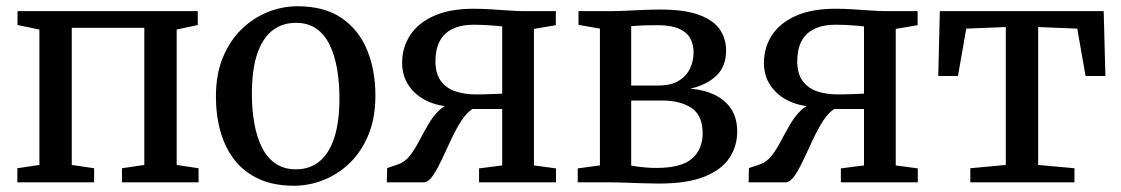

<svg xmlns="http://www.w3.org/2000/svg" viewBox="-20 -583 3586 614"><path d="M35.5 0V-45L106 -55.5V-488.5L36 -503V-547.5H612.5V-503L545 -488.5V-55.5L615 -45V0H370V-45L441.5 -55.5V-494H209.5V-55.5L281 -45V0Z M670.5 -274.5Q670.5 -344.5 692.2 -398Q714 -451.5 751.2 -488.2Q788.5 -525 835.2 -544Q882 -563 931.5 -563Q1018 -563 1073 -525Q1128 -487 1154.2 -422.5Q1180.5 -358 1180.5 -277.5Q1180.5 -207 1158.8 -153.2Q1137 -99.5 1099.8 -63Q1062.5 -26.5 1015.8 -7.8Q969 11 919.5 11Q855 11 807.8 -10.8Q760.5 -32.5 730.2 -71.2Q700 -110 685.2 -162Q670.5 -214 670.5 -274.5ZM926.5 -41.5Q970.5 -41.5 1001.5 -66.8Q1032.5 -92 1049 -142.5Q1065.5 -193 1065.5 -269Q1065.5 -319.5 1057.8 -363.5Q1050 -407.5 1033.8 -440.5Q1017.5 -473.5 991 -491.8Q964.5 -510 926.5 -510Q882 -510 850.5 -485Q819 -460 802.2 -409.8Q785.5 -359.5 785.5 -283Q785.5 -231.5 793.5 -187.5Q801.5 -143.5 818 -110.8Q834.5 -78 861.5 -59.8Q888.5 -41.5 926.5 -41.5Z M1217 0 1218 -45.5 1253.5 -57.5Q1275 -65 1290.8 -85.2Q1306.5 -105.5 1320.2 -131.8Q1334 -158 1349 -184Q1364 -210 1383.2 -229Q1402.5 -248 1430 -253.5L1431.5 -242Q1385 -242 1347.5 -259.2Q1310 -276.5 1288 -308Q1266 -339.5 1266 -382Q1266 -430.5 1291.2 -469.8Q1316.5 -509 1367.2 -532Q1418 -555 1494.5 -555Q1521.5 -555 1550.8 -553.2Q1580 -551.5 1606.8 -549.5Q1633.5 -547.5 1651 -547.5H1757.5V-502.5L1687.5 -490.5V-54L1758 -44.5V0H1512V-44.5L1586 -54V-234.5H1491Q1472 -222.5 1455.2 -196.5Q1438.5 -170.5 1423.5 -138.5Q1408.5 -106.5 1394.5 -76.2Q1380.5 -46 1366.8 -24.8Q1353 -3.5 1338.5 0ZM1502.5 -281Q1515.5 -281 1531.5 -281.5Q1547.5 -282 1562.5 -282.5Q1577.5 -283 1586 -283.5V-498.5Q1577 -499.5 1561 -501Q1545 -502.5 1527.5 -503.2Q1510 -504 1496.5 -504Q1455 -504 1427.2 -490.5Q1399.5 -477 1386 -451Q1372.5 -425 1372.5 -387.5Q1372.5 -348 1389.5 -324.5Q1406.5 -301 1436 -291Q1465.5 -281 1502.5 -281Z M2086 4Q2062.5 4 2033 3Q2003.5 2 1976.5 1Q1949.5 0 1932.5 0H1827.5V-44.5L1898.5 -54V-491.5L1830 -503.5V-547.5H1940.5Q1957.5 -547.5 1983 -548.8Q2008.5 -550 2037 -551.2Q2065.5 -552.5 2090.5 -552.5Q2169 -552.5 2215.2 -535.5Q2261.5 -518.5 2281.8 -489Q2302 -459.5 2302 -421.5Q2302 -370 2270.5 -340.5Q2239 -311 2187.5 -299.5Q2234 -295.5 2267.8 -278.5Q2301.5 -261.5 2319.5 -232.5Q2337.5 -203.5 2337.5 -162.5Q2337.5 -115.5 2312.5 -77.8Q2287.5 -40 2232.5 -18Q2177.5 4 2086 4ZM2079 -46Q2159 -46 2193 -75.8Q2227 -105.5 2227 -156.5Q2227 -214.5 2191 -238Q2155 -261.5 2098 -261.5H1998.5V-53.5Q2006 -52 2018.8 -50.2Q2031.5 -48.5 2047.2 -47.2Q2063 -46 2079 -46ZM1998.5 -309.5H2085Q2125.5 -309.5 2150.2 -324.5Q2175 -339.5 2186.5 -363.8Q2198 -388 2198 -416Q2198 -441 2187.2 -460.5Q2176.5 -480 2151.2 -491.2Q2126 -502.5 2081.5 -502.5Q2060 -502.5 2038.8 -501.8Q2017.5 -501 1998.5 -499.5Z M2374 0 2375 -45.5 2410.5 -57.5Q2432 -65 2447.8 -85.2Q2463.5 -105.5 2477.2 -131.8Q2491 -158 2506 -184Q2521 -210 2540.2 -229Q2559.5 -248 2587 -253.5L2588.5 -242Q2542 -242 2504.5 -259.2Q2467 -276.5 2445 -308Q2423 -339.5 2423 -382Q2423 -430.5 2448.2 -469.8Q2473.5 -509 2524.2 -532Q2575 -555 2651.5 -555Q2678.5 -555 2707.8 -553.2Q2737 -551.5 2763.8 -549.5Q2790.5 -547.5 2808 -547.5H2914.5V-502.5L2844.5 -490.5V-54L2915 -44.5V0H2669V-44.5L2743 -54V-234.5H2648Q2629 -222.5 2612.2 -196.5Q2595.5 -170.5 2580.5 -138.5Q2565.5 -106.5 2551.5 -76.2Q2537.5 -46 2523.8 -24.8Q2510 -3.5 2495.5 0ZM2659.5 -281Q2672.5 -281 2688.5 -281.5Q2704.5 -282 2719.5 -282.5Q2734.5 -283 2743 -283.5V-498.5Q2734 -499.5 2718 -501Q2702 -502.5 2684.5 -503.2Q2667 -504 2653.5 -504Q2612 -504 2584.2 -490.5Q2556.5 -477 2543 -451Q2529.5 -425 2529.5 -387.5Q2529.5 -348 2546.5 -324.5Q2563.5 -301 2593 -291Q2622.5 -281 2659.5 -281Z M3083 0V-45L3196.5 -55.5V-496.5L3070 -491.5L3043.5 -340H2980.5L2985.5 -547.5H3509.5L3515 -340H3451.5L3425 -491.5L3300 -496.5V-55.5L3416 -45V0Z"/></svg>

Font: Merriweather 36pt
Style: Regular
Weight: 400
Designer: Eben Sorkin
Foundry: Eben Sorkin
Version: Version 2.100